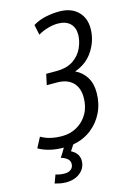

<svg xmlns="http://www.w3.org/2000/svg" viewBox="-160 -771 715 1033"><g transform="rotate(-15 197.5 -255.0)"><path d="M76 194Q60 194 44 191Q28 188 14 184L31 138Q42 142 55.5 144Q69 146 80 146Q103 146 116.5 135Q130 124 130 104Q130 73 82 59Q90 47 97.5 34.5Q105 22 112 10Q30 10 -27 -23L3 -80Q29 -65 58 -58.5Q87 -52 121 -52Q165 -52 202.5 -73Q240 -94 262.5 -132.5Q285 -171 285 -223Q285 -278 254 -308Q223 -338 167 -338H110L123 -398H179Q239 -398 275 -423Q311 -448 327.5 -485.5Q344 -523 344 -558Q344 -598 320 -620.5Q296 -643 252 -643Q227 -643 197 -634.5Q167 -626 142 -611L130 -668Q163 -688 201.5 -696Q240 -704 277 -704Q342 -704 379.5 -668Q417 -632 417 -572Q417 -508 381 -451Q345 -394 277 -370Q315 -352 337 -317Q359 -282 359 -231Q359 -171 335 -121Q311 -71 267.5 -37.5Q224 -4 165 7Q161 14 155.5 22Q150 30 144 39Q168 52 177.5 68Q187 84 187 102Q187 142 156 168Q125 194 76 194Z"/></g></svg>

Font: Ubuntu Sans Condensed
Style: Italic
Weight: 400
Width: 3
Italic angle: -13.5°
Designer: Dalton Maag Ltd
Foundry: Dalton Maag Ltd
Version: Version 1.006; ttfautohint (v1.8.4.7-5d5b)